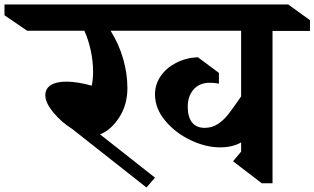

<svg xmlns="http://www.w3.org/2000/svg" viewBox="-136 -806 1402 856"><path d="M1246 -668H1079V11H1031L903 -87L939 -130V-171Q900 -149 845 -149Q781 -149 713 -181.5Q645 -214 600 -268.5Q555 -323 555 -385Q555 -429 579.5 -465.5Q604 -502 647.5 -525Q691 -548 746 -551L840 -481V-433Q821 -437 800 -437Q753 -437 727 -407Q701 -377 701 -330Q701 -285 720 -260.5Q739 -236 777 -236Q809 -236 835 -253Q861 -270 881 -295.5Q901 -321 939 -376V-669H357Q394 -610 413 -544Q432 -478 432 -413Q432 -339 395.5 -282.5Q359 -226 310 -207L555 -14L517 30L186 -231Q138 -261 102 -304.5Q66 -348 66 -381Q66 -411 90.5 -426.5Q115 -442 159 -442Q209 -442 273 -424Q279 -453 279 -485Q279 -533 268.5 -581.5Q258 -630 240 -669H-15L-116 -738V-786H1149L1246 -716Z"/></svg>

Font: Inknut Antiqua SemiBold
Style: Regular
Weight: 600
Designer: Claus Eggers Sørensen
Foundry: Claus Eggers Sørensen
Version: Version 1.003; ttfautohint (v1.8.2) -l 8 -r 50 -G 200 -x 14 